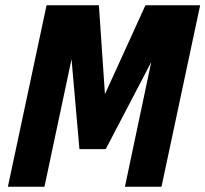

<svg xmlns="http://www.w3.org/2000/svg" viewBox="-20 -710 781 730"><path d="M10 0 157 -690H356L379 -352L533 -690H741L594 0H455L555 -474L382 -143H282L252 -485L149 0Z"/></svg>

Font: Radio Canada Condensed
Style: Bold Italic
Weight: 700
Width: 3
Italic angle: -12°
Designer: Charles Daoud, Etienne Aubert Bonn, Alexandre Saumier Demers, Jacques Le Bailly
Foundry: Radio-Canada
Version: Version 2.104; ttfautohint (v1.8.4.7-5d5b);gftools[0.9.28.de